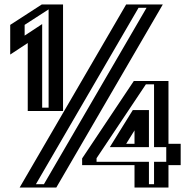

<svg xmlns="http://www.w3.org/2000/svg" viewBox="-20 -845 859 865"><path d="M611 -334V-197H525L610 -334ZM714 -197V-480H606L375 -134V-101H611V0H714V-101H769V-197ZM690 -825 210 0H92L572 -825ZM51 -628V-737L187 -825H239V-345H130V-680ZM626 -349V-182H498L601.7 -349ZM699 -182V-465H614L390 -129.5V-116H626V-15H699V-116H754V-182ZM663.9 -810 201.4 -15H118.1L580.6 -810ZM66 -655.8V-728.8L191.4 -810H224V-360H145V-707.8ZM626 -349H601.7L498 -182H626ZM699 -182H754V-116H699V-15H626V-116H390V-129.5L614 -465H699ZM663.9 -810H580.6L118.1 -15H201.4ZM66 -655.8 145 -707.8V-360H224V-810H191.4L66 -728.8ZM611 -335.6 525 -197H611ZM714 -197H769V-101H714V0H611V-101H375V-134L606 -480H714ZM690 -825H572L92 0H210ZM51 -628 130 -680V-345H239V-825H187L51 -737ZM651 -349H578.2L474.6 -182H651ZM674 -182H729V-116H674V-15H651V-116H415V-132.2L637.2 -465H674ZM640.3 -810 177.8 -15H141.7L604.2 -810ZM91 -684.6V-733L199 -802.8V-360H170V-736.6ZM586 -257.6V-197H548.4ZM739 -197V-480H582.8L350 -131.3V-101H586V0H739V-101H794V-197ZM713.6 -825H548.4L68.4 0H233.6ZM26 -599.2 105 -651.2V-345H264V-825H168.4L26 -732.9Z"/></svg>

Font: Hussar Outliner
Style: Regular
Weight: 700
Foundry: Cannot Into Space Fonts
Version: Version 0.92